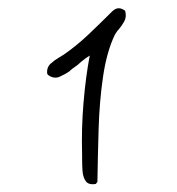

<svg xmlns="http://www.w3.org/2000/svg" viewBox="-20 -883 440 477"><path d="M218 -426Q200 -423 193 -433Q186 -443 185 -458.5Q184 -474 184 -486V-498Q182 -563 187.5 -628Q193 -693 203 -745Q198 -742 192.5 -738Q187 -734 181 -729Q174 -722 165 -716Q159 -712 156 -709Q155 -709 154 -707Q143 -699 128.5 -692.5Q114 -686 99 -697L97 -701Q96 -716 106 -725Q116 -734 125 -739Q127 -740 128 -741Q134 -745 138 -747Q170 -769 200.5 -798Q231 -827 258 -854Q267 -863 275.5 -862.5Q284 -862 291 -856Q295 -841 288.5 -829.5Q282 -818 275 -810Q271 -806 269 -802.5Q267 -799 265 -796Q245 -754 236 -692.5Q227 -631 225 -562.5Q223 -494 222 -431Z"/></svg>

Font: Yuji Hentaigana Akari
Style: Regular
Weight: 400
Designer: Kataoka Yuji
Foundry: Kinuta Font Factory
Version: Version 3.002